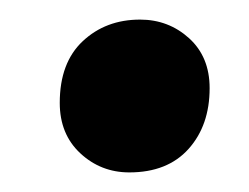

<svg xmlns="http://www.w3.org/2000/svg" viewBox="-20 -457 254 196"><path d="M112 -281Q83 -281 62 -300.5Q41 -320 41 -352Q41 -393 64.5 -415Q88 -437 123 -437Q152 -437 173 -418Q194 -399 194 -367Q194 -329 172.5 -305Q151 -281 112 -281Z"/></svg>

Font: Asap Condensed Condensed ExtraBold
Style: Italic
Weight: 800
Width: 3
Italic angle: -6°
Designer: Pablo Cosgaya
Foundry: Omnibus-Type
Version: Version 3.001; ttfautohint (v1.8.4.7-5d5b)